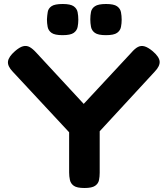

<svg xmlns="http://www.w3.org/2000/svg" viewBox="-20 -930 839 961"><path d="M744 -674Q777 -646 779 -622.5Q781 -599 754 -571L479 -273V-65Q479 -46 475.5 -28.5Q472 -11 456 0Q440 11 403 11Q365 11 349.5 0Q334 -11 330 -29Q326 -47 326 -67V-268L44 -571Q17 -599 20 -622.5Q23 -646 55 -674Q78 -694 95.5 -698.5Q113 -703 128.5 -694.5Q144 -686 162 -666L399 -410L637 -666Q655 -687 670.5 -695Q686 -703 703.5 -698Q721 -693 744 -674ZM510 -754Q471 -754 455 -765.5Q439 -777 435.5 -795.5Q432 -814 432 -833Q432 -853 435.5 -870.5Q439 -888 455.5 -899Q472 -910 511 -910Q550 -910 566 -898.5Q582 -887 585.5 -869Q589 -851 589 -831Q589 -813 585.5 -795Q582 -777 566 -765.5Q550 -754 510 -754ZM293 -754Q254 -754 238 -765.5Q222 -777 218.5 -795.5Q215 -814 215 -833Q216 -853 219 -870.5Q222 -888 238 -899Q254 -910 294 -910Q333 -910 349 -898.5Q365 -887 368.5 -869Q372 -851 372 -831Q372 -813 368.5 -795Q365 -777 349 -765.5Q333 -754 293 -754Z"/></svg>

Font: Fredoka SemiExpanded SemiBold
Style: Regular
Weight: 600
Width: 6
Designer: Ben Nathan
Foundry: Milena B. Brandão, Ben Nathan
Version: Version 2.001